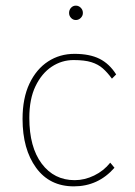

<svg xmlns="http://www.w3.org/2000/svg" viewBox="-20 -650 478 681"><path d="M242 11Q156 11 108 -55Q60 -121 60 -228Q60 -302 84.5 -353.5Q109 -405 150.5 -432Q192 -459 244 -459Q298 -459 333 -441.5Q368 -424 392 -386L377 -371Q361 -393 344.5 -407.5Q328 -422 304 -429.5Q280 -437 241 -437Q199 -437 163.5 -413.5Q128 -390 106 -344.5Q84 -299 84 -232Q84 -128 128 -69.5Q172 -11 245 -11Q280 -11 314 -27.5Q348 -44 371 -73L386 -55Q328 11 242 11ZM249 -579Q239 -579 232 -586.5Q225 -594 225 -604Q225 -615 232 -622.5Q239 -630 249 -630Q259 -630 266.5 -622.5Q274 -615 274 -604Q274 -594 266.5 -586.5Q259 -579 249 -579Z"/></svg>

Font: Inconsolata SemiCondensed ExtraLight
Style: Regular
Weight: 200
Width: 4
Monospace: yes
Designer: Raph Levien, Cyreal, Brenton Simpson
Foundry: Raph Levien, Cyreal, Google
Version: Version 3.100; ttfautohint (v1.8.4.7-5d5b)